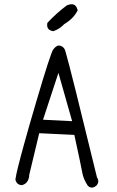

<svg xmlns="http://www.w3.org/2000/svg" viewBox="-20 -859 540 889"><path d="M250.5 -521.5 314 -297.9 179.2 -304.7ZM387.2 2Q392.6 6.3 397.2 8.1Q401.9 9.8 404.3 9.8Q406.7 9.8 408.2 9.3Q417 8.3 425.8 1Q435.1 -8.8 435.1 -19.5Q435.1 -27.8 428.7 -39.1Q304.2 -551.3 282.7 -622.1L279.3 -631.3Q271 -645.5 255.9 -647.9Q254.9 -648.4 253.4 -648.4Q240.2 -648.4 226.1 -629.4Q221.2 -623.5 200.9 -561.8Q180.7 -500 145.8 -381.1Q110.8 -262.2 92.8 -196.3Q56.2 -64.9 51.3 -27.8Q53.7 -16.6 60.5 -9.8Q67.4 -2.9 80.6 -1.5Q94.2 -4.9 102.1 -13.2Q114.7 -25.9 115.7 -50.8L161.6 -242.2L324.2 -234.4Q356 -88.4 361.3 -58.1Q366.2 -29.8 387.2 2ZM339.8 -811.5Q332.5 -839.4 312.5 -839.4Q302.2 -839.4 290 -834.5Q241.7 -798.8 199.2 -752.9Q198.2 -747.6 198.2 -743.2Q198.2 -727.1 210 -720.2Q216.3 -716.3 226.1 -714.4Q254.9 -723.6 277.8 -747.6Q298.3 -759.8 314 -775.4Q329.6 -791 339.8 -811.5Z"/></svg>

Font: NaikaiFont
Style: Light
Weight: 300
Version: Version 1.89